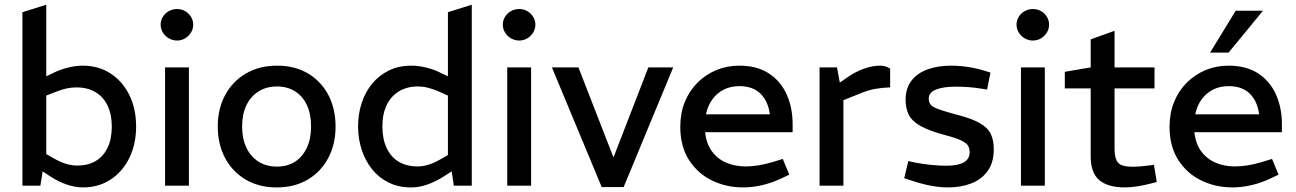

<svg xmlns="http://www.w3.org/2000/svg" viewBox="-20 -790 5514 817"><path d="M333.2 7.5Q299.9 7.5 264.3 -4.6Q228.6 -16.7 193.6 -39.7L152.1 -66.8L172.5 -136.6L218.9 -110.7Q243.7 -97.4 266 -91.4Q288.3 -85.5 309.7 -85.5Q354.5 -85.5 387.4 -105Q420.2 -124.6 437.9 -161.8Q455.7 -198.9 455.7 -251.8Q455.7 -302.7 437.9 -340.2Q420.1 -377.6 386.4 -397.9Q352.8 -418.1 304.6 -418.1Q284.6 -418.1 263.1 -413.6Q241.5 -409 215.2 -398.3L176.9 -383.3V-105.1L165.9 -87.9L151.8 0H75.4V-738L176.9 -770V-426.2L147.7 -451.7L208.3 -480.3Q236.7 -494.5 269.4 -502.5Q302.1 -510.6 332.5 -510.6Q399.3 -510.6 450.5 -477.3Q501.7 -443.9 530.4 -385.6Q559.2 -327.2 559.2 -251.6Q559.2 -176.9 530.4 -118.1Q501.7 -59.3 450.6 -25.9Q399.6 7.5 333.2 7.5Z M682.4 0V-503.2H783.9V0ZM733 -617.5Q714.5 -617.5 698.4 -626.9Q682.3 -636.2 673 -651.6Q663.6 -666.9 663.6 -685.5Q663.6 -703.3 673 -718.5Q682.3 -733.8 698.4 -742.7Q714.5 -751.6 733 -751.6Q752.3 -751.6 767.8 -742.7Q783.3 -733.8 792.7 -718.5Q802.1 -703.2 802.1 -685.4Q802.1 -666.8 792.7 -651.5Q783.3 -636.3 767.8 -626.9Q752.3 -617.5 733 -617.5Z M1157.6 7.5Q1081.7 7.5 1025.3 -25.9Q968.9 -59.3 937.8 -117.7Q906.7 -176.2 906.7 -251.6Q906.7 -328 938.5 -386.3Q970.3 -444.6 1027.1 -477.6Q1083.9 -510.6 1159 -510.6Q1234.9 -510.6 1290.8 -477.3Q1346.7 -443.9 1377.3 -385.6Q1407.9 -327.2 1407.9 -251.6Q1407.9 -176.2 1376.6 -117.4Q1345.3 -58.5 1289 -25.5Q1232.7 7.5 1157.6 7.5ZM1158.3 -81.1Q1203 -81.1 1235.4 -101.9Q1267.8 -122.8 1285.7 -161.3Q1303.7 -199.8 1303.7 -251.6Q1303.7 -304.1 1286.1 -342.2Q1268.6 -380.4 1235.8 -401.2Q1203 -422.1 1158.3 -422.1Q1113.9 -422.1 1080.5 -401.2Q1047.1 -380.4 1028.6 -342.2Q1010.2 -304.1 1010.2 -251.6Q1010.2 -199.8 1028.6 -161.3Q1047.1 -122.8 1080.5 -101.9Q1113.9 -81.1 1158.3 -81.1Z M1729.6 7.5Q1675.5 7.5 1633.5 -13.4Q1591.6 -34.2 1562.8 -70.4Q1534 -106.6 1518.9 -153.2Q1503.7 -199.8 1503.7 -251.6Q1503.7 -304.8 1518.9 -351.4Q1534 -398 1563.6 -433.9Q1593.1 -469.7 1635 -490.2Q1676.9 -510.6 1730.4 -510.6Q1760.1 -510.6 1792.4 -502.9Q1824.8 -495.2 1854.6 -480.3L1886 -465.4V-738L1987.5 -770V0H1911.1L1902.1 -60.9L1869.3 -39.7Q1835.7 -18.2 1800.5 -5.4Q1765.2 7.5 1729.6 7.5ZM1607.2 -251.8Q1607.2 -198.9 1625 -160.7Q1642.7 -122.4 1676.2 -102.1Q1709.8 -81.8 1757.6 -81.8Q1777.5 -81.8 1800 -88.1Q1822.4 -94.5 1847.7 -108.5L1886 -130.1V-383.3L1847.7 -400.5Q1823.8 -410.9 1801.8 -416.5Q1779.7 -422.1 1758.3 -422.1Q1712.6 -422.1 1678.4 -401.8Q1644.3 -381.5 1625.7 -343.6Q1607.2 -305.7 1607.2 -251.8Z M2138.4 0V-503.2H2239.9V0ZM2189 -617.5Q2170.5 -617.5 2154.4 -626.9Q2138.3 -636.2 2129 -651.6Q2119.6 -666.9 2119.6 -685.5Q2119.6 -703.3 2129 -718.5Q2138.3 -733.8 2154.4 -742.7Q2170.5 -751.6 2189 -751.6Q2208.3 -751.6 2223.8 -742.7Q2239.3 -733.8 2248.7 -718.5Q2258.1 -703.2 2258.1 -685.4Q2258.1 -666.8 2248.7 -651.5Q2239.3 -636.3 2223.8 -626.9Q2208.3 -617.5 2189 -617.5Z M2540.4 6 2328.5 -503.2H2441.4L2589.5 -122.7H2591.5L2738.9 -503.2H2844.6L2633.8 6Z M3142.6 7.5Q3070.5 7.5 3009.5 -22.1Q2948.6 -51.7 2911.7 -109.4Q2874.7 -167.1 2874.7 -250.6Q2874.7 -308.2 2893.9 -355.9Q2913.1 -403.5 2947.9 -438.2Q2982.7 -472.8 3027.9 -491.7Q3073.2 -510.6 3125.7 -510.6Q3200.9 -510.6 3251.4 -477.8Q3301.9 -444.9 3327.4 -388.4Q3352.8 -331.8 3352.8 -261.1V-227.5H2980.4Q2985.5 -178.7 3009.1 -146.4Q3032.6 -114.1 3069.9 -98Q3107.2 -81.8 3152.3 -81.8Q3180.4 -81.8 3209.4 -86.7Q3238.3 -91.6 3267.7 -100.5L3310.8 -113.7L3338.6 -46.8L3299.6 -28.4Q3262 -11 3221.6 -1.8Q3181.2 7.5 3142.6 7.5ZM2983.9 -303.4H3255.9Q3248.7 -359.3 3216.1 -391.4Q3183.6 -423.5 3126 -423.5Q3089.7 -423.5 3060.5 -409.1Q3031.3 -394.6 3011.4 -367.5Q2991.6 -340.4 2983.9 -303.4Z M3467.4 0V-503.2H3541.6L3553.6 -438.7L3592.9 -465.7Q3623 -486 3658.1 -498.3Q3693.3 -510.6 3725.2 -510.6Q3735.9 -510.6 3746.7 -507.7Q3757.5 -504.7 3767.7 -497.8V-418.2Q3734.6 -417.2 3703.4 -411.7Q3672.2 -406.1 3630.6 -388.4L3568.9 -363.8V0Z M4014.9 7.5Q3978.3 7.5 3940.1 0.1Q3901.9 -7.2 3862.2 -20.4L3827.6 -31.7L3845.1 -104.5L3876.6 -97.8Q3910 -91.6 3943.3 -88.2Q3976.7 -84.8 4007.6 -84.8Q4056.1 -84.8 4081 -99Q4106 -113.2 4106 -141.7Q4106 -158.5 4099.3 -169.9Q4092.6 -181.3 4071.4 -191.8Q4050.2 -202.3 4005.2 -214.1Q3938.9 -231.8 3901.4 -251.5Q3863.9 -271.2 3848.7 -298.7Q3833.4 -326.2 3833.4 -367.1Q3834.2 -415.6 3858.9 -447.4Q3883.7 -479.2 3927.3 -494.9Q3970.8 -510.6 4027.2 -510.6Q4063.4 -510.6 4100.5 -504.8Q4137.7 -499 4171.6 -488.5L4194.6 -481L4180.3 -408.9L4159.8 -412.2Q4126.7 -417.5 4099.2 -419.4Q4071.7 -421.3 4048.4 -421.3Q3993.2 -421.3 3962.6 -408.8Q3932 -396.3 3932 -371.3Q3932 -354.2 3940.5 -344.2Q3948.9 -334.1 3974.9 -324.8Q4000.9 -315.4 4052.9 -301.6Q4115.2 -285.6 4148.8 -266.4Q4182.4 -247.2 4195.6 -220.6Q4208.7 -193.9 4208.7 -155Q4208.7 -98.8 4183.1 -62.9Q4157.5 -27 4113.6 -9.8Q4069.7 7.5 4014.9 7.5Z M4324.4 0V-503.2H4425.9V0ZM4375 -617.5Q4356.5 -617.5 4340.4 -626.9Q4324.3 -636.2 4315 -651.6Q4305.6 -666.9 4305.6 -685.5Q4305.6 -703.3 4315 -718.5Q4324.3 -733.8 4340.4 -742.7Q4356.5 -751.6 4375 -751.6Q4394.3 -751.6 4409.8 -742.7Q4425.3 -733.8 4434.7 -718.5Q4444.1 -703.2 4444.1 -685.4Q4444.1 -666.8 4434.7 -651.5Q4425.3 -636.3 4409.8 -626.9Q4394.3 -617.5 4375 -617.5Z M4766.8 7.5Q4694 7.5 4657.5 -23.7Q4621.1 -54.8 4621.1 -124.5V-413.9H4511V-484.4L4621.1 -503.2V-622.5L4722.6 -658.9V-503.2H4892.7V-413.9H4722.6V-156.1Q4722.6 -116.6 4737.1 -98.5Q4751.6 -80.4 4799.5 -80.4Q4814.4 -80.4 4830 -81.6Q4845.6 -82.9 4863 -85.2L4890.3 -88.7L4902.2 -15.7L4877.8 -9.2Q4852.2 -2.5 4822.1 2.5Q4791.9 7.5 4766.8 7.5Z M5224.6 7.5Q5152.5 7.5 5091.5 -22.1Q5030.6 -51.7 4993.7 -109.4Q4956.7 -167.1 4956.7 -250.6Q4956.7 -308.2 4975.9 -355.9Q4995.1 -403.5 5029.9 -438.2Q5064.7 -472.8 5109.9 -491.7Q5155.2 -510.6 5207.7 -510.6Q5282.9 -510.6 5333.4 -477.8Q5383.9 -444.9 5409.4 -388.4Q5434.8 -331.8 5434.8 -261.1V-227.5H5062.4Q5067.5 -178.7 5091.1 -146.4Q5114.6 -114.1 5151.9 -98Q5189.2 -81.8 5234.3 -81.8Q5262.4 -81.8 5291.4 -86.7Q5320.3 -91.6 5349.7 -100.5L5392.8 -113.7L5420.6 -46.8L5381.6 -28.4Q5344 -11 5303.6 -1.8Q5263.2 7.5 5224.6 7.5ZM5065.9 -303.4H5337.9Q5330.7 -359.3 5298.1 -391.4Q5265.6 -423.5 5208 -423.5Q5171.7 -423.5 5142.5 -409.1Q5113.3 -394.6 5093.4 -367.5Q5073.6 -340.4 5065.9 -303.4ZM5129.3 -566.3 5238.1 -744.3H5354.2L5208 -566.3Z"/></svg>

Font: REM Medium
Style: Regular
Weight: 500
Designer: Octavio Pardo
Foundry: Ashler Design
Version: Version 1.005;gftools[0.9.28]